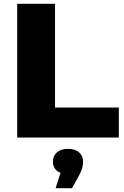

<svg xmlns="http://www.w3.org/2000/svg" viewBox="-20 -720 650 1005"><path d="M70 0V-700H268V-157H602V0ZM271 265 315 128 336 191Q297 191 277 173.5Q257 156 257 126Q257 96 278 77.5Q299 59 336 59Q373 59 394 77.5Q415 96 415 126Q415 139 411 156.5Q407 174 394 198L357 265Z"/></svg>

Font: Montserrat Thin ExtraBold
Style: Regular
Weight: 800
Version: Version 9.000